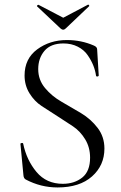

<svg xmlns="http://www.w3.org/2000/svg" viewBox="-20 -812 534 844"><path d="M246 -687 143 -784Q142 -785 143 -787Q144 -789 146 -790Q148 -791 149 -791L258 -734L366 -791Q368 -793 371 -789.5Q374 -786 371 -784L269 -687Q258 -676 246 -687ZM148 -508Q148 -461 178 -425Q208 -389 251 -364.5Q294 -340 336.5 -314.5Q379 -289 409 -250Q439 -211 439 -159Q439 -85 384.5 -36.5Q330 12 233 12Q159 12 93 -23Q84 -28 83 -42L70 -178Q69 -182 74 -183Q81 -185 82 -180Q97 -108 140.5 -56Q184 -4 256 -4Q307 -4 341.5 -31.5Q376 -59 376 -119Q376 -164 354.5 -199.5Q333 -235 301 -256.5Q269 -278 232 -301.5Q195 -325 163 -346Q131 -367 109.5 -402Q88 -437 88 -480Q88 -554 143.5 -595Q199 -636 274 -636Q337 -636 392 -612Q407 -606 407 -595L414 -480Q414 -478 411 -476.5Q408 -475 405 -476Q402 -477 402 -480Q399 -502 390 -524.5Q381 -547 365 -570Q349 -593 321.5 -607Q294 -621 259 -621Q203 -621 175.5 -588.5Q148 -556 148 -508Z"/></svg>

Font: Cormorant
Style: Regular
Weight: 400
Designer: Christian Thalmann (Catharsis Fonts)
Version: Version 1.000;PS 001.000;hotconv 1.0.70;makeotf.lib2.5.58329